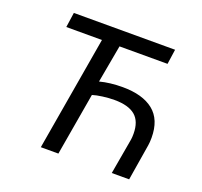

<svg xmlns="http://www.w3.org/2000/svg" viewBox="-124 -864 1062 1007"><g transform="rotate(20 406.5 -360.5)"><path d="M310 -638H111L123 -721H688L676 -638H408L370 -428Q427 -443 497 -443Q609 -443 669.5 -394.5Q730 -346 730 -245Q730 -220 727 -202L694 0H597L632 -200Q634 -212 634 -232Q634 -301 596 -333Q558 -365 480 -365Q449 -365 415 -360.5Q381 -356 359 -349L299 0H201Z"/></g></svg>

Font: Nebula Sans Medium
Style: Regular
Weight: 500
Italic angle: -9°
Designer: Paul D. Hunt for Adobe (as Source Sans)
Foundry: Nebula Entertainment & Broadcasting LLC
Version: Version 1.010